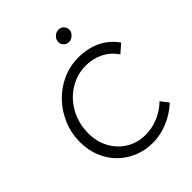

<svg xmlns="http://www.w3.org/2000/svg" viewBox="-255 -1068 1223 1223"><g transform="rotate(-45 356.5 -457.0)"><path d="M401 11Q332 11 272.5 -14Q213 -39 169 -83.5Q125 -128 100.5 -188.5Q76 -249 76 -320Q76 -400 105.5 -470.5Q135 -541 186.5 -595Q238 -649 306 -679.5Q374 -710 451 -710Q534 -710 600.5 -678Q667 -646 710 -584L653 -534Q621 -584 566.5 -612Q512 -640 447 -640Q386 -640 332.5 -615.5Q279 -591 238.5 -547.5Q198 -504 175.5 -446.5Q153 -389 153 -323Q153 -247 186 -187Q219 -127 276 -92.5Q333 -58 406 -58Q465 -58 520.5 -81.5Q576 -105 619 -147L659 -95Q604 -44 537 -16.5Q470 11 401 11ZM477 -821Q457 -821 443 -835.5Q429 -850 429 -869Q429 -891 446.5 -908Q464 -925 486 -925Q506 -925 520.5 -910.5Q535 -896 535 -876Q535 -862 527 -849.5Q519 -837 506 -829Q493 -821 477 -821Z"/></g></svg>

Font: Red Hat Text
Style: Italic
Weight: 300
Italic angle: -12°
Designer: Pentagram, MCKL
Foundry: Pentagram, MCKL
Version: Version 1.023